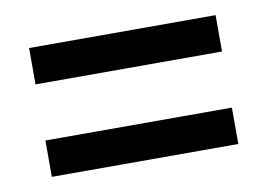

<svg xmlns="http://www.w3.org/2000/svg" viewBox="-41 -539 508 364"><g transform="rotate(-10 212.5 -357.0)"><path d="M33 -411H392V-481H33ZM33 -233H392V-303H33Z"/></g></svg>

Font: Noto Serif Bengali ExtraCondensed ExtraBold
Style: Regular
Weight: 800
Width: 2
Designer: Juan Bruce, Universal Thirst, Indian Type Foundry and the Monotype Design Team.
Foundry: Monotype Imaging Inc.
Version: Version 2.003